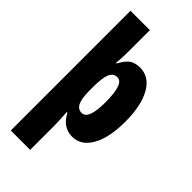

<svg xmlns="http://www.w3.org/2000/svg" viewBox="-305 -827 1134 1134"><g transform="rotate(45 262.0 -260.0)"><path d="M492 -275Q492 -142 449 -66Q406 10 332 10Q295 10 265 -9Q235 -28 212 -71H207Q209 -34 210.5 -7.5Q212 19 212 35V240H50V-760H212V-594Q212 -566 211 -538Q210 -510 207 -482H212Q240 -533 265.5 -548Q291 -563 328 -563Q405 -563 448.5 -486Q492 -409 492 -275ZM328 -273Q328 -428 274 -428Q241 -428 226.5 -395.5Q212 -363 212 -288V-256Q212 -190 226.5 -159.5Q241 -129 273 -129Q328 -129 328 -273Z"/></g></svg>

Font: Noto Sans Sinhala UI ExtraCondensed Black
Style: Regular
Weight: 900
Width: 2
Designer: Jelle Bosma - Monotype Design Team
Foundry: Monotype Imaging Inc.
Version: Version 2.006; ttfautohint (v1.8.4.7-5d5b)